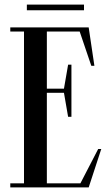

<svg xmlns="http://www.w3.org/2000/svg" viewBox="-20 -820 483 840"><path d="M97.5 -800V-775H347.5V-800ZM331.8 -18H185V-414H259.8L278 -309H292.5V-537H278L259.8 -432H185V-682H328.6L379.5 -532H393L368 -700H25V-682H85V-18H25V0H368L423 -168H409.5Z"/></svg>

Font: Picaflor 24 pt
Style: Regular
Weight: 400
Designer: Ariel Martín Pérez
Foundry: Tunera Type Foundry
Version: Version 1.000;hotconv 1.0.109;makeotfexe 2.5.65596